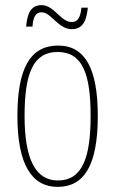

<svg xmlns="http://www.w3.org/2000/svg" viewBox="-20 -720 450 750"><path d="M261 -606C310 -606 319 -652 323 -690H298C295 -660 288 -634 260 -634C217 -634 192 -700 142 -700C93 -700 86 -653 82 -616H107C109 -647 116 -672 143 -672C180 -672 207 -606 261 -606ZM205 10C308 10 362 -73 362 -267C362 -449 314 -542 207 -542C97 -542 48 -451 48 -267C48 -76 105 10 205 10ZM206 -15C117 -15 76 -102 76 -267C76 -434 110 -517 205 -517C301 -517 334 -434 334 -267C334 -103 301 -15 206 -15Z"/></svg>

Font: Noto Serif Sinhala ExtraCondensed Thin
Style: Regular
Weight: 100
Width: 2
Designer: Jelle Bosma - Monotype Design Team
Foundry: Monotype Imaging Inc.
Version: Version 2.007